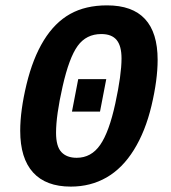

<svg xmlns="http://www.w3.org/2000/svg" viewBox="-20 -689 640 719"><path d="M245.1 9.8Q151.9 9.8 103.8 -43.2Q55.7 -96.2 55.7 -199.2Q55.7 -274.9 79.3 -373Q103 -471.2 144 -537.8Q185.1 -604.5 242.7 -636.7Q300.3 -668.9 380.9 -668.9Q570.3 -668.9 570.3 -464.8Q570.3 -390.1 547.4 -293.5Q524.4 -196.8 481.4 -127.7Q438.5 -58.6 378.9 -24.4Q319.3 9.8 245.1 9.8ZM435.1 -470.2Q435.1 -517.1 416.7 -539.3Q398.4 -561.5 359.4 -561.5Q303.2 -561.5 271 -517.3Q238.8 -473.1 214.4 -365Q189.9 -256.8 189.9 -191.9Q189.9 -140.6 210 -119.4Q230 -98.1 267.1 -98.1Q321.8 -98.1 355.2 -146.5Q388.7 -194.8 411.9 -302Q435.1 -409.2 435.1 -470.2ZM249.5 -271 272.9 -392.6H377.9L354.5 -271Z"/></svg>

Font: Liberation Mono
Style: Bold Italic
Weight: 700
Italic angle: -12°
Monospace: yes
Designer: Steve Matteson
Foundry: Ascender Corporation
Version: Version 2.1.5